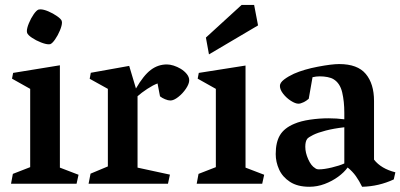

<svg xmlns="http://www.w3.org/2000/svg" viewBox="-20 -731 1593 764"><path d="M173.8 -554.7Q162.1 -554.7 142.8 -562.3Q123.5 -569.8 107.4 -580.6Q91.3 -591.3 87.9 -600.1Q86.9 -604 86.9 -606.9Q86.9 -619.1 95 -638.7Q103 -658.2 114 -674.1Q125 -689.9 133.3 -692.9Q137.2 -693.8 140.6 -693.8Q153.3 -693.8 172.4 -685.8Q191.4 -677.7 207 -666.7Q222.7 -655.8 225.6 -647.9Q226.6 -644 226.6 -641.6Q226.6 -629.4 218.5 -609.9Q210.4 -590.3 199.2 -574.2Q188 -558.1 179.7 -555.2Q178.2 -554.7 173.8 -554.7ZM100.1 -65.9V-377.4L27.8 -418L32.2 -440.9L218.3 -471.2V-64L292.5 -35.6L284.7 0H23.9L31.2 -39.1Z M336.9 -417.5 341.3 -441.4 494.1 -468.8 521 -378.9Q551.3 -431.2 580.1 -452.9Q608.9 -474.6 644 -474.6Q656.2 -474.6 670.9 -470Q685.5 -465.3 698.7 -457.5Q713.9 -448.2 723.4 -436.3Q732.9 -424.3 732.9 -411.6Q732.9 -397.5 720 -378.2Q707 -358.9 689.2 -345Q671.4 -331.1 658.2 -331.1Q648.9 -331.1 636.7 -336.2Q624.5 -341.3 616.7 -347.7L606.9 -398.9Q589.4 -392.6 565.9 -377.2Q542.5 -361.8 527.3 -348.1V-64L656.2 -36.1L648.4 0H332.5L340.3 -40L409.2 -68.8V-377.4Z M838.9 -65.9V-377.4L766.6 -418L771 -440.9L957 -470.2V-64L1031.2 -35.6L1023.4 0H762.7L770 -39.1ZM941.4 -711.4H991.2L1006.8 -629.9L811.5 -514.6L799.3 -581.5Z M1150.9 -238.3Q1176.8 -249.5 1213.9 -254.9Q1251 -260.3 1286.6 -260.3Q1319.8 -260.3 1350.1 -256.3V-282.7Q1350.1 -327.1 1341.6 -363.5Q1333 -399.9 1307.6 -415.5Q1298.3 -421.4 1283.4 -424.3Q1268.6 -427.2 1252.4 -427.2Q1238.3 -427.2 1223.6 -423.8L1208.5 -337.9Q1199.2 -329.6 1187.5 -324Q1175.8 -318.4 1167.5 -318.4Q1155.3 -318.4 1137.5 -329.8Q1119.6 -341.3 1106.7 -357.9Q1093.8 -374.5 1093.8 -389.2Q1093.8 -401.9 1110.4 -414.6Q1127 -427.2 1149.4 -437.5Q1189.5 -455.1 1244.9 -465.6Q1300.3 -476.1 1329.6 -476.1Q1402.8 -476.1 1435.5 -436.8Q1468.3 -397.5 1468.3 -329.1V-95.7Q1496.6 -59.6 1553.2 -45.4L1546.9 -17.1Q1487.3 10.7 1420.9 12.2Q1409.2 -11.7 1396 -30.3Q1382.8 -48.8 1363.3 -64.5Q1349.6 -45.4 1325.7 -27.8Q1301.8 -10.3 1272 1Q1242.2 12.2 1210.9 12.2Q1164.1 12.2 1134 -7.3Q1104 -26.9 1090.6 -56.6Q1077.1 -86.4 1077.1 -117.7Q1077.1 -165 1094.2 -193.4Q1111.3 -221.7 1150.9 -238.3ZM1249 -57.1Q1269.5 -57.1 1300.3 -64.5Q1331.1 -71.8 1350.1 -80.6V-224.6Q1307.6 -219.7 1275.9 -211.4Q1244.1 -203.1 1226.1 -194.1Q1208 -185.1 1202.6 -178.7Q1194.8 -168.5 1194.8 -147Q1194.8 -123.5 1206.5 -97.2Q1218.3 -70.8 1233.9 -62Q1239.3 -57.1 1249 -57.1Z"/></svg>

Font: Vesper Libre Medium
Style: Regular
Weight: 500
Designer: Robert Keller & Kimya Gandhi
Foundry: Mota Italic
Version: Version 1.058